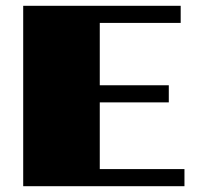

<svg xmlns="http://www.w3.org/2000/svg" viewBox="-20 -642 681 662"><path d="M324 -59H616V0H60V-622H603V-563H324V-348H562V-289H324Z"/></svg>

Font: Sarpanch Black
Style: Regular
Weight: 900
Designer: Manushi Parikh (Devanagari and Latin), Jyotish Sonowal (Devanagari)
Foundry: Indian Type Foundry
Version: Version 2.004;PS 1.0;hotconv 1.0.78;makeotf.lib2.5.61930; tt